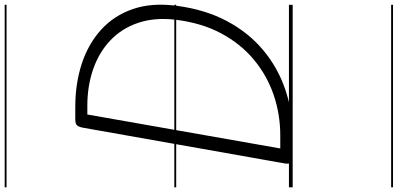

<svg xmlns="http://www.w3.org/2000/svg" viewBox="-464 -811 1698 820"><g transform="rotate(-90 385.0 -401.0)"><path d="M123 0Q106.5 0 100.5 -8.2Q94.5 -16.5 96.5 -31L249.5 -895Q252.5 -912 259 -920.2Q265.5 -928.5 285.5 -928.5H338Q438 -928.5 522.8 -900.8Q607.5 -873 668 -818.2Q728.5 -763.5 756.5 -682.2Q784.5 -601 770 -493.5Q754 -373 705 -281Q656 -189 581.5 -126.5Q507 -64 413.8 -32Q320.5 0 216.5 0ZM161 -53H216.5Q306 -53 388.8 -81Q471.5 -109 539.5 -165.2Q607.5 -221.5 652.5 -305.5Q697.5 -389.5 711 -502Q721 -591.5 697 -661.2Q673 -731 622.2 -779Q571.5 -827 499.8 -852Q428 -877 343 -877H306ZM123 0Q106.5 0 100.5 -8.2Q94.5 -16.5 96.5 -31L249.5 -895Q252.5 -912 259 -920.2Q265.5 -928.5 285.5 -928.5H338Q438 -928.5 522.8 -900.8Q607.5 -873 668 -818.2Q728.5 -763.5 756.5 -682.2Q784.5 -601 770 -493.5Q754 -373 705 -281Q656 -189 581.5 -126.5Q507 -64 413.8 -32Q320.5 0 216.5 0ZM161 -53H216.5Q306 -53 388.8 -81Q471.5 -109 539.5 -165.2Q607.5 -221.5 652.5 -305.5Q697.5 -389.5 711 -502Q721 -591.5 697 -661.2Q673 -731 622.2 -779Q571.5 -827 499.8 -852Q428 -877 343 -877H306ZM-5 420.5H774.5V428.5H-5ZM-5 -16H774.5V0H-5ZM-5 -505.5H774.5V-497.5H-5ZM-5 -1230H774.5V-1222H-5Z"/></g></svg>

Font: Edu VIC WA NT Pre Guide
Style: Regular
Weight: 400
Designer: Tina and Corey Anderson, Eben Sorkin, Mirko Velimirovic
Foundry: Google for Education
Version: Version 1.000